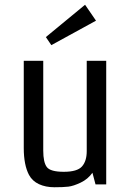

<svg xmlns="http://www.w3.org/2000/svg" viewBox="-20 -776 557 808"><path d="M80 -153V-520H162V-142Q162 -93 177 -73Q192 -53 248.5 -53Q305 -53 325 -75.5Q345 -98 345 -140V-520H427V0H382L369 -49Q350 -22 319.5 -7.5Q289 7 267.5 9.5Q246 12 209 12Q172 12 144 -1Q116 -14 102 -40Q80 -82 80 -153ZM196 -586 173 -620 338 -756 384 -689Z"/></svg>

Font: Strait
Style: Regular
Weight: 400
Width: 3
Designer: Eduardo Rodriguez Tunni
Foundry: Eduardo Rodriguez Tunni
Version: Version 1.001